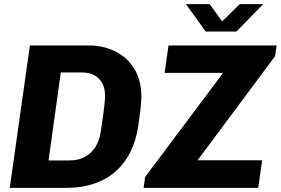

<svg xmlns="http://www.w3.org/2000/svg" viewBox="-20 -905 1353 925"><path d="M27 0 124 -686H406Q480 -686 537.5 -656.5Q595 -627 628 -572Q661 -517 661 -440Q661 -429 660 -413.5Q659 -398 656 -371.5Q653 -345 646 -298Q636 -229 608.5 -173.5Q581 -118 537.5 -79.5Q494 -41 434.5 -20.5Q375 0 302 0ZM214 -132H315Q357 -132 388 -148.5Q419 -165 439.5 -197Q460 -229 466 -275Q472 -314 476.5 -346Q481 -378 483.5 -403.5Q486 -429 486 -444Q486 -481 472 -505.5Q458 -530 433.5 -543Q409 -556 374 -556H273ZM672 0 679 -52 1055 -554H773L792 -686H1313L1305 -634L932 -133H1243L1224 0ZM971 -753 876 -885H990L1064 -783H1031L1135 -885H1248L1119 -753Z"/></svg>

Font: Chivo Medium
Style: Bold Italic
Weight: 700
Italic angle: -8.05°
Version: Version 2.002